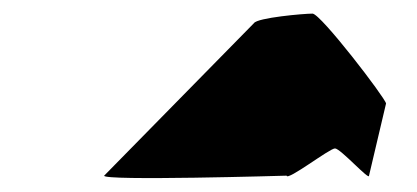

<svg xmlns="http://www.w3.org/2000/svg" viewBox="-20 -822 612 282"><path d="M133 -564C130 -556 401 -564 401 -564C402 -556 464 -604 472 -604C480 -604 523 -556 522 -564L547 -670C546 -678 451 -802 439 -802C426 -802 358 -796 353 -788Z"/></svg>

Font: Ampere
Style: SCExtIta
Weight: 400
Version: Version 1